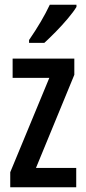

<svg xmlns="http://www.w3.org/2000/svg" viewBox="-20 -786 360 806"><path d="M300 0H23V-63L187 -459H33V-540H292V-472L131 -81H300ZM301 -757Q289 -737 265 -708.5Q241 -680 214 -652.5Q187 -625 166 -606H102V-618Q157 -698 189 -766H301Z"/></svg>

Font: Noto Sans Thai Looped ExtraCondensed Medium
Style: Regular
Weight: 500
Width: 2
Designer: Sasikarn Vongin, Ben Mitchell
Foundry: The Fontpad Ltd
Version: Version 1.001; ttfautohint (v1.8.4.7-5d5b)